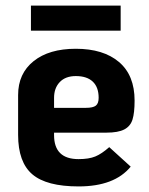

<svg xmlns="http://www.w3.org/2000/svg" viewBox="-20 -657 533 689"><path d="M372 -129 449 -59Q391 12 262 12Q147 12 96 -31.5Q45 -75 45 -173V-316Q45 -393 100.5 -437.5Q156 -482 252 -482Q351 -482 407 -434.5Q463 -387 463 -296Q463 -252 455.5 -228Q448 -204 426 -192.5Q404 -181 362 -181H174V-172Q174 -86 262 -86Q299 -86 322 -95.5Q345 -105 372 -129ZM174 -306V-270H288Q314 -270 324 -278Q334 -286 334 -306Q334 -344 313 -364Q292 -384 252 -384Q215 -384 194.5 -362.5Q174 -341 174 -306ZM91 -637H413V-547H91Z"/></svg>

Font: KoHo
Style: Bold
Weight: 700
Designer: Cadson Demak & Katatrad Team
Foundry: Cadson Demak Co.,Ltd.
Version: Version 1.000; ttfautohint (v1.6)